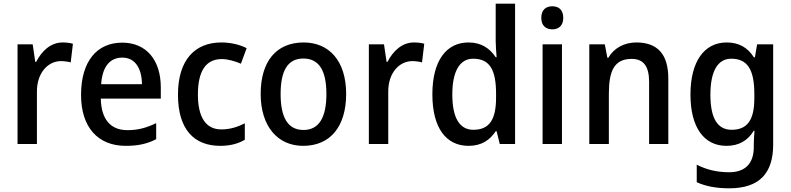

<svg xmlns="http://www.w3.org/2000/svg" viewBox="-20 -780 4282 1040"><path d="M319 -550C255 -550 206 -504 176 -445H171L157 -540H75V0H180V-282C179 -385 240 -449 310 -449C329 -449 348 -446 363 -442L375 -543C359 -548 337 -550 319 -550Z M642 -549C505 -549 419 -448 419 -266C419 -91 510 10 661 10C729 10 777 -1 826 -26V-113C774 -88 729 -75 670 -75C578 -75 528 -135 526 -246H851V-307C851 -453 774 -549 642 -549ZM642 -468C714 -468 748 -407 749 -324H528C534 -418 575 -468 642 -468Z M1173 10C1227 10 1271 -2 1306 -23V-112C1269 -93 1227 -79 1179 -79C1096 -79 1052 -143 1052 -268C1052 -395 1095 -460 1181 -460C1214 -460 1252 -449 1285 -435L1316 -519C1282 -537 1232 -550 1179 -550C1037 -550 944 -457 944 -267C944 -77 1033 10 1173 10Z M1855 -271C1855 -451 1762 -550 1625 -550C1476 -550 1392 -447 1392 -271C1392 -97 1483 10 1622 10C1771 10 1855 -97 1855 -271ZM1500 -271C1500 -395 1537 -463 1623 -463C1710 -463 1748 -395 1748 -271C1748 -147 1710 -76 1624 -76C1537 -76 1500 -147 1500 -271Z M2222 -550C2158 -550 2109 -504 2079 -445H2074L2060 -540H1978V0H2083V-282C2082 -385 2143 -449 2213 -449C2232 -449 2251 -446 2266 -442L2278 -543C2262 -548 2240 -550 2222 -550Z M2518 10C2589 10 2634 -22 2665 -69H2670L2687 0H2770V-760H2665V-557C2665 -533 2668 -495 2670 -470H2665C2634 -517 2588 -550 2518 -550C2398 -550 2322 -452 2322 -269C2322 -86 2397 10 2518 10ZM2544 -77C2468 -77 2430 -144 2430 -268C2430 -390 2468 -462 2543 -462C2636 -462 2667 -397 2667 -271V-251C2667 -134 2632 -77 2544 -77Z M2972 -746C2937 -746 2912 -727 2912 -683C2912 -641 2937 -621 2972 -621C3006 -621 3031 -641 3031 -683C3031 -727 3006 -746 2972 -746ZM3024 -540H2919V0H3024Z M3427 -550C3363 -550 3306 -521 3275 -467H3270L3256 -540H3172V0H3278V-272C3278 -398 3308 -461 3402 -461C3467 -461 3496 -419 3496 -336V0H3600V-355C3600 -489 3539 -550 3427 -550Z M3916 -550C3794 -550 3720 -446 3720 -268C3720 -90 3793 10 3915 10C3982 10 4030 -18 4063 -72H4067C4065 -52 4063 -18 4063 0V17C4063 107 4015 153 3930 153C3864 153 3806 139 3754 112V207C3803 229 3859 240 3930 240C4094 240 4168 158 4168 3V-540H4081L4069 -469H4064C4029 -524 3981 -550 3916 -550ZM3941 -462C4028 -462 4066 -404 4066 -271V-248C4066 -130 4028 -77 3943 -77C3866 -77 3828 -140 3828 -267C3828 -393 3867 -462 3941 -462Z"/></svg>

Font: Noto Sans Bengali SemiCondensed Medium
Style: Regular
Weight: 500
Width: 4
Designer: Joana Ranito - Universal Thirst; Jelle Bosma - Monotype Design Team
Foundry: Universal Thirst ehf.
Version: Version 3.000